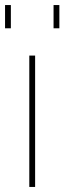

<svg xmlns="http://www.w3.org/2000/svg" viewBox="-53 -740 255 760"><path d="M63 0H86V-520H63ZM-33 -628H-10V-720H-33ZM159 -628H182V-720H159Z"/></svg>

Font: Aspekta 50
Style: Regular
Weight: 50
Designer: Ivo Dolenc
Version: Version 2.000